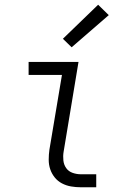

<svg xmlns="http://www.w3.org/2000/svg" viewBox="-20 -792 540 812"><path d="M322 0Q301 0 280.5 -3.5Q260 -7 242 -16.5Q224 -26 211.5 -41.5Q199 -57 192.5 -76Q186 -95 186 -116.5Q186 -138 189 -159L242 -475H101V-530H312L249 -150Q246 -132 248 -113.5Q250 -95 260 -81Q270 -67 287 -61Q304 -55 322 -55H387V0ZM283 -592 246 -628 395 -772 440 -728Z"/></svg>

Font: Iosevka Slab Light Oblique
Style: Regular
Weight: 300
Italic angle: -9°
Monospace: yes
Designer: Belleve Invis
Foundry: Belleve Invis
Version: Version 11.1.1; ttfautohint (v1.8.3)